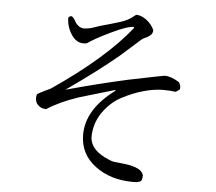

<svg xmlns="http://www.w3.org/2000/svg" viewBox="-55 -814 1029 916"><g transform="rotate(5 460.0 -356.0)"><path d="M252 -720Q258 -720 264.5 -711.5Q271 -703 276 -693.5Q281 -684 292.5 -675.5Q304 -667 319 -667Q334 -667 355 -673L394 -686L444 -700Q498 -715 518 -725Q538 -735 561 -754Q587 -753 611.5 -734Q636 -715 648 -688Q648 -673 638.5 -664Q629 -655 615 -649Q601 -643 597 -639L500 -553Q410 -477 255 -368Q410 -411 551 -442L694 -471Q719 -476 722 -476Q752 -476 792 -451Q800 -437 800 -426Q800 -421 798 -416L780 -404Q754 -408 719 -408Q680 -408 629.5 -394.5Q579 -381 525.5 -353Q472 -325 435.5 -272Q399 -219 399 -152Q403 -89 493 -53L503 -49Q512 -45 550.5 -42Q589 -39 620 -28.5Q651 -18 659 6Q659 20 656 28Q653 36 644 38.5Q635 41 631.5 41.5Q628 42 614 42Q506 42 432 -14Q358 -70 358 -162Q358 -285 495 -385L490 -387L324 -338Q233 -308 172 -268Q151 -268 138 -278.5Q125 -289 122 -299Q119 -309 119 -317.5Q119 -326 122 -335Q128 -340 155 -353Q182 -366 186 -368Q434 -537 555 -689V-695Q526 -696 449.5 -659.5Q373 -623 338 -598Q329 -596 321 -596Q286 -596 262.5 -633Q239 -670 239 -712Q245 -720 252 -720Z"/></g></svg>

Font: cwTeXMing
Style: Medium
Weight: 500
Version: Version 1.17